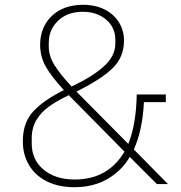

<svg xmlns="http://www.w3.org/2000/svg" viewBox="-20 -766 755 799"><path d="M75 -178Q75 -256 119 -303Q163 -350 246 -391Q195 -446 171 -488Q147 -530 147 -579Q147 -653 195.5 -699.5Q244 -746 326 -746Q377 -746 415.5 -726.5Q454 -707 475 -673Q496 -639 496 -597Q496 -527 447 -480.5Q398 -434 298 -385L514 -167Q547 -250 549 -373H670V-341H579Q573 -224 537 -144L679 0H633L520 -113Q487 -56 428 -21.5Q369 13 289 13Q224 13 175.5 -11Q127 -35 101 -78.5Q75 -122 75 -178ZM460 -585V-599Q460 -653 421 -685Q382 -717 325 -717Q261 -717 222 -680Q183 -643 183 -588V-571Q183 -533 207 -494.5Q231 -456 278 -406Q365 -447 412.5 -490Q460 -533 460 -585ZM498 -135 266 -370Q215 -345 183.5 -322.5Q152 -300 132 -267.5Q112 -235 112 -189V-169Q112 -101 161.5 -60Q211 -19 290 -19Q430 -19 498 -135Z"/></svg>

Font: IBM Plex Sans JP ExtraLight
Style: Regular
Weight: 200
Designer: Mike Abbink; Paul van der Laan; Pieter van Rosmalen; Wujin Sim; Yejin Wi; Jinhee Kim; Boomi Park; Yona Kim; Kichan Ma
Foundry: Sandoll Inc.
Version: Version 1.001